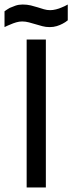

<svg xmlns="http://www.w3.org/2000/svg" viewBox="-43 -830 320 850"><path d="M75 0V-655H160V0ZM257 -740Q246 -731 234 -725Q223 -719 208.5 -714.5Q194 -710 177 -710Q160 -710 145 -714Q130 -718 115 -722.5Q100 -727 85 -731Q70 -735 55 -735Q42 -735 28.5 -731Q15 -727 4 -722Q-9 -717 -23 -710V-780Q-12 -788 0 -795Q11 -800 25.5 -805Q40 -810 57 -810Q77 -810 93.5 -806Q110 -802 124 -797.5Q138 -793 151.5 -789Q165 -785 179 -785Q191 -785 205 -788.5Q219 -792 230 -797Q243 -802 257 -810Z"/></svg>

Font: Ropa Sans
Style: Regular
Weight: 400
Designer: Botio Nikoltchev
Foundry: Botjo Nikoltchev
Version: Version 1.002